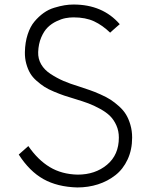

<svg xmlns="http://www.w3.org/2000/svg" viewBox="-20 -805 644 840"><path d="M62 -128.9 104 -166Q145.5 -105.5 197.8 -74Q250 -42.5 319.8 -41Q396.5 -41 448.2 -84.2Q500 -127.4 500 -203.1Q500 -232.4 489 -256.8Q478 -281.2 461.4 -297.6Q444.8 -314 417.7 -328.9Q390.6 -343.8 366.5 -352.8Q342.3 -361.8 308.1 -372.1Q279.8 -380.4 260.5 -387Q241.2 -393.6 216.1 -404.1Q190.9 -414.6 174.3 -425.3Q157.7 -436 139.9 -451.7Q122.1 -467.3 111.8 -484.9Q101.6 -502.4 95 -526.1Q88.4 -549.8 88.9 -577.1Q89.8 -620.1 101.1 -654.5Q112.3 -689 130.9 -710.9Q149.4 -732.9 170.9 -748.3Q192.4 -763.7 217.5 -771.2Q242.7 -778.8 262.5 -782Q282.2 -785.2 301.8 -785.2Q429.2 -785.2 503.9 -699.2Q496.6 -692.9 489.7 -687Q482.9 -681.2 475.3 -674.3Q467.8 -667.5 461.9 -662.1Q428.7 -694.3 391.6 -711.7Q354.5 -729 301.8 -729Q284.7 -729 266.6 -725.6Q248.5 -722.2 227.1 -711.9Q205.6 -701.7 189 -685.5Q172.4 -669.4 160.4 -641.4Q148.4 -613.3 147 -577.1Q146 -547.9 160.2 -523.4Q174.3 -499 201.7 -481.2Q229 -463.4 257.8 -450.9Q286.6 -438.5 325.2 -426.8Q353.5 -417.5 373.3 -410.6Q393.1 -403.8 419.4 -392.1Q445.8 -380.4 463.6 -368.9Q481.4 -357.4 500.7 -340.1Q520 -322.8 531.5 -303.7Q543 -284.7 550.5 -258.8Q558.1 -232.9 558.1 -203.1Q558.1 -149.9 538.3 -107.4Q518.6 -64.9 484.9 -38.6Q451.2 -12.2 408.7 1.5Q366.2 15.1 317.9 15.1Q231 12.7 169.9 -21.5Q108.9 -55.7 62 -128.9Z"/></svg>

Font: Junction Light
Style: Regular
Weight: 300
Designer: Caroline Hadilaksono
Foundry: Caroline Hadilaksono
Version: Version 1.002